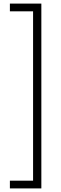

<svg xmlns="http://www.w3.org/2000/svg" viewBox="-20 -888 342 1068"><path d="M35 160V117H164V-825H35V-868H210V160Z"/></svg>

Font: Encode Sans Normal
Style: ExtraLight
Weight: 200
Designer: Pablo Impallari, Andres Torresi
Foundry: Pablo Impallari, Andres Torresi
Version: Version 1.000; ttfautohint (v1.00) -l 8 -r 50 -G 200 -x 14 -